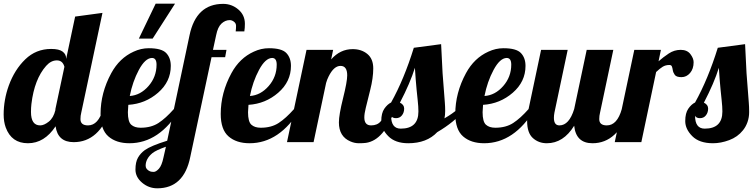

<svg xmlns="http://www.w3.org/2000/svg" viewBox="-33 -770 4080 1040"><path d="M268.1 -85.9Q207.5 5.9 118.4 5.9Q29.3 5.9 -2 -79.6Q-13.2 -110.4 -13.2 -149.7Q-13.2 -189 -6.3 -228.3Q0.5 -267.6 14.6 -306.6Q45.9 -392.6 104 -448.7Q162.1 -504.9 244.1 -504.9Q287.1 -504.9 306.2 -490.5Q325.2 -476.1 325.2 -454.1V-450.2L374 -680.2L522 -700.2L407.2 -160.2Q402.8 -143.1 402.8 -125Q402.8 -90.8 443.8 -90.8Q500 -90.8 524.9 -179.2H566.9Q504.4 0 366.2 0Q279.8 0 268.1 -85.9ZM134.8 -163.6Q134.8 -90.8 184.6 -90.8Q205.6 -90.8 231.2 -111.1Q256.8 -131.3 267.1 -173.8V-179.2L315.9 -408.2Q306.6 -442.9 274.9 -442.9Q243.2 -442.9 216.8 -413.1Q153.3 -341.3 137.2 -207Q134.8 -186.5 134.8 -163.6Z M942.9 -179.2Q830.6 5.9 668 5.9Q596.7 5.9 554.2 -31Q511.7 -67.9 511.7 -152.8Q511.7 -267.1 569.8 -374Q614.3 -455.6 690.9 -490.2Q730.5 -508.8 772.9 -508.8Q842.3 -508.8 867.2 -482.7Q892.1 -456.5 892.1 -413.1Q892.1 -327.6 823.2 -267.8Q754.4 -208 662.1 -202.1Q659.7 -173.8 659.7 -162.1Q659.7 -110.8 677.7 -94.5Q695.8 -78.1 728.5 -78.1Q786.1 -78.1 825.4 -103.8Q864.7 -129.4 908.7 -179.2ZM814.9 -419.9Q814.9 -456.1 790 -456.1Q753.4 -455.1 719.2 -391.4Q685.1 -327.6 669.9 -250Q727.5 -253.9 771.2 -303.7Q814.9 -353.5 814.9 -419.9ZM719.2 -561 810.1 -750H915L793.9 -561Z M1243.7 -600.1Q1245.6 -615.7 1245.6 -629.9Q1245.6 -644 1234.1 -652.6Q1222.7 -661.1 1211.4 -661.1Q1187 -661.1 1166.7 -642.3Q1146.5 -623.5 1137.7 -579.1L1120.6 -500H1193.8L1186.5 -460H1112.8L997.6 80.1Q963.4 250 818.8 250Q772.5 250 736.6 219.5Q700.7 189 700.7 148.4Q700.7 107.9 714.4 84Q728 60.1 751.5 43Q785.6 19 872.6 -7.8L993.7 -579.1Q1029.3 -749 1175.8 -749Q1222.2 -749 1257.8 -718.8Q1293.5 -688.5 1293.5 -641.1Q1293.5 -618.2 1290.5 -600.1ZM865.7 24.9Q812.5 43.5 792.5 59.6Q755.9 89.8 755.9 127.9Q755.9 147.5 779.8 158.2Q787.1 161.1 799.6 161.1Q812 161.1 827.6 144Q843.3 127 852.5 83Z M1593.8 -179.2Q1481.4 5.9 1318.8 5.9Q1247.6 5.9 1205.1 -31Q1162.6 -67.9 1162.6 -152.8Q1162.6 -267.1 1220.7 -374Q1265.1 -455.6 1341.8 -490.2Q1381.3 -508.8 1423.8 -508.8Q1493.2 -508.8 1518.1 -482.7Q1543 -456.5 1543 -413.1Q1543 -327.6 1474.1 -267.8Q1405.3 -208 1313 -202.1Q1310.5 -173.8 1310.5 -162.1Q1310.5 -110.8 1328.6 -94.5Q1346.7 -78.1 1379.4 -78.1Q1437 -78.1 1476.3 -103.8Q1515.6 -129.4 1559.6 -179.2ZM1465.8 -419.9Q1465.8 -456.1 1440.9 -456.1Q1404.3 -455.1 1370.1 -391.4Q1335.9 -327.6 1320.8 -250Q1378.4 -253.9 1422.1 -303.7Q1465.8 -353.5 1465.8 -419.9Z M1940.4 -133.8Q1940.4 -90.8 1977.1 -90.8Q2010.7 -90.8 2028.8 -112.3Q2046.9 -133.8 2064.5 -179.2H2106.4Q2048.3 -10.7 1949.2 3.9Q1933.6 5.9 1910.6 5.9Q1887.7 5.9 1865.2 -3.9Q1802.7 -30.3 1802.7 -106.9Q1802.7 -147.9 1825.2 -237.8Q1847.7 -327.6 1847.7 -361.8Q1847.7 -413.1 1811.5 -413.1Q1775.4 -413.1 1747.1 -356Q1738.8 -339.8 1733.4 -320.8L1665.5 0H1521.5L1627.4 -500H1771.5L1760.7 -448.2Q1809.6 -503.9 1877.4 -503.9Q1925.3 -503.9 1957 -477.5Q1988.8 -451.2 1988.8 -399.4Q1988.8 -347.7 1972.2 -282.2L1948.2 -185.5Q1940.4 -153.8 1940.4 -133.8Z M2488.3 -179.2Q2426.3 -106.9 2335.4 -54.2Q2278.8 5.9 2178.2 5.9Q2107.9 5.9 2070.1 -32.5Q2032.2 -70.8 2032.2 -114Q2032.2 -157.2 2048.8 -181.2Q2065.4 -205.1 2085.4 -214.8Q2155.8 -340.8 2208.5 -511.2L2356.4 -530.8Q2360.4 -437 2364.3 -374L2376.5 -215.3Q2378.4 -191.9 2378.4 -168.9Q2378.4 -146 2374.5 -128.9Q2418.5 -154.3 2446.3 -179.2ZM2137.7 -73.2Q2233.4 -73.2 2233.4 -166Q2233.4 -191.9 2229.5 -227.1L2223.6 -284.2Q2218.3 -338.9 2214.4 -402.8Q2189 -320.8 2133.3 -213.9Q2156.2 -203.1 2156.2 -181.9Q2156.2 -160.6 2144.3 -145.3Q2132.3 -129.9 2112.1 -129.9Q2091.8 -129.9 2085.4 -143.1Q2085.4 -73.2 2137.7 -73.2Z M2864.3 -179.2Q2752 5.9 2589.4 5.9Q2518.1 5.9 2475.6 -31Q2433.1 -67.9 2433.1 -152.8Q2433.1 -267.1 2491.2 -374Q2535.6 -455.6 2612.3 -490.2Q2651.9 -508.8 2694.3 -508.8Q2763.7 -508.8 2788.6 -482.7Q2813.5 -456.5 2813.5 -413.1Q2813.5 -327.6 2744.6 -267.8Q2675.8 -208 2583.5 -202.1Q2581.1 -173.8 2581.1 -162.1Q2581.1 -110.8 2599.1 -94.5Q2617.2 -78.1 2649.9 -78.1Q2707.5 -78.1 2746.8 -103.8Q2786.1 -129.4 2830.1 -179.2ZM2736.3 -419.9Q2736.3 -456.1 2711.4 -456.1Q2674.8 -455.1 2640.6 -391.4Q2606.4 -327.6 2591.3 -250Q2648.9 -253.9 2692.6 -303.7Q2736.3 -353.5 2736.3 -419.9Z M3377 -179.2Q3313.5 5.9 3176.3 5.9Q3086.9 5.9 3077.1 -88.9Q3018.6 5.9 2929.2 5.9Q2884.3 5.9 2853 -22.5Q2822.3 -50.8 2822.3 -113.8Q2822.3 -142.1 2830.1 -179.2L2897.9 -500H3042L2970.2 -160.2Q2967.3 -144.5 2967.3 -131.8Q2967.3 -90.8 2997.1 -90.8Q3049.8 -90.8 3077.1 -179.2L3145 -500H3289.1L3217.3 -160.2Q3212.9 -143.1 3212.9 -125Q3212.9 -90.8 3253.9 -90.8Q3310.1 -90.8 3335 -179.2Z M3296.9 0 3402.8 -500H3546.9L3534.2 -438Q3559.1 -460 3589.1 -480Q3619.1 -500 3654.1 -500Q3689 -500 3706.5 -477.1Q3724.1 -454.1 3724.1 -433.1Q3724.1 -397 3704.8 -374.5Q3685.5 -352.1 3658.2 -352.1Q3630.9 -352.1 3622.1 -364.5Q3613.3 -377 3611.3 -389.9Q3609.4 -402.8 3606.2 -410.4Q3603 -418 3592.8 -418Q3572.3 -418 3556.6 -408.4Q3541 -398.9 3521 -379.9L3440.9 0Z M4002.9 -530.8Q4006.8 -437 4010.7 -374L4022.9 -215.3Q4024.9 -191.9 4024.9 -163.1Q4024.9 -134.3 4015.9 -108.6Q4006.8 -83 3991.2 -64Q3962.4 -27.8 3917 -11Q3871.6 5.9 3829.1 5.9Q3754.9 5.9 3716.8 -32.5Q3678.7 -70.8 3678.7 -114Q3678.7 -157.2 3695.3 -181.2Q3711.9 -205.1 3731.9 -214.8Q3802.2 -340.8 3855 -511.2ZM3784.2 -73.2Q3879.9 -73.2 3879.9 -166Q3879.9 -191.9 3876 -227.1L3870.1 -284.2Q3864.7 -338.9 3860.8 -402.8Q3835.4 -320.8 3779.8 -213.9Q3802.7 -203.1 3802.7 -181.9Q3802.7 -160.6 3790.8 -145.3Q3778.8 -129.9 3758.5 -129.9Q3738.3 -129.9 3731.9 -143.1Q3731.9 -73.2 3784.2 -73.2Z"/></svg>

Font: UVF Lobster12
Style: Regular
Weight: 400
Designer: Pablo Impallari
Foundry: Pablo Impallari. www.impallari.com
Version: Version 1.004